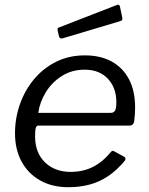

<svg xmlns="http://www.w3.org/2000/svg" viewBox="-20 -771 621 801"><path d="M264.8 10Q197.7 10 147.6 -18.2Q97.5 -46.4 70.1 -96.8Q42.6 -147.3 42.6 -215.1Q42.6 -277.1 62.7 -334.9Q82.7 -392.8 120.8 -439.1Q159 -485.4 212.9 -512.7Q266.9 -540 334.3 -540Q399.1 -540 446 -514.3Q492.9 -488.5 518.3 -440Q543.7 -391.4 543.7 -321.9Q543.7 -308.2 542.7 -293.8Q541.7 -279.5 539.7 -264Q538.7 -256.5 533.7 -251.8Q528.7 -247.1 519.4 -247.1H140Q132.4 -247.1 129.4 -237.6Q126.4 -228 126.4 -202.2Q126.4 -133.4 167.8 -93.6Q209.2 -53.9 274.5 -53.9Q326.7 -53.9 368.1 -74.9Q409.6 -96 442.8 -137.6Q447.4 -142.1 451 -141.6Q454.6 -141.1 458.5 -138.6L497.1 -117.5Q507.9 -112.3 500.8 -100.8Q468.4 -61.4 432.3 -37Q396.3 -12.6 355 -1.3Q313.7 10 264.8 10ZM442.6 -300.2Q453.3 -300.2 459.3 -308.3Q465.4 -316.5 465.4 -345.3Q465.4 -404.5 430.1 -442.4Q394.7 -480.3 333 -480.3Q279.7 -480.3 238.1 -454Q196.6 -427.8 171.2 -386.4Q145.9 -345 139.7 -300.2ZM480.4 -743.4 490 -697.9Q491.2 -692 489.8 -688.4Q488.4 -684.8 479.9 -682.3L241.1 -611Q234.6 -609.5 230.5 -612.2Q226.4 -615 225.9 -620.6L220.5 -643.3Q218.7 -653.8 224 -655.6L468.8 -750.7Q472.2 -752.3 475.9 -750.5Q479.6 -748.7 480.4 -743.4Z"/></svg>

Font: Libre Franklin Thin
Style: Italic
Weight: 100
Italic angle: -8°
Designer: Pablo Impallari, Rodrigo Fuenzalida, Nhung Nguyen
Foundry: Impallari Type
Version: Version 3.000